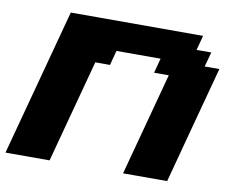

<svg xmlns="http://www.w3.org/2000/svg" viewBox="-71 -715 963 804"><g transform="rotate(10 410.5 -312.5)"><path d="M500 0H687.5Q709.5 -83 754.2 -250Q798.8 -417 821.3 -500H758.8L775.9 -562.5H713.4L730 -625H167.5Q139.6 -520.5 83.7 -312.3Q27.8 -104 0 0H187.5L304.7 -437.5H367.2L383.8 -500H571.3L554.7 -437.5H617.2Z"/></g></svg>

Font: Faithful 32x
Style: SemiboldOblique
Weight: 400
Foundry: Faithful Resource Pack
Version: Version 1.0; January 27, 2023